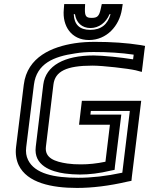

<svg xmlns="http://www.w3.org/2000/svg" viewBox="-20 -890 734 945"><path d="M682 -568 691 -643 694 -664 673 -668C604 -679 528 -684 447 -684C413 -684 379 -682 347 -677C238 -660 114 -611 97 -473L59 -166C55 -134 60 -102 72 -77C114 10 234 35 359 35C433 35 517 25 607 4L627 0L629 -20L672 -369L675 -394H650H408H383L380 -369L372 -301L369 -276H394H521L499 -94C456 -85 416 -81 379 -81C354 -81 333 -82 312 -85C250 -94 199 -112 206 -168L243 -474C251 -538 305 -567 435 -567C486 -567 608 -553 648 -544L678 -536L682 -568ZM635 -598C580 -607 485 -617 441 -617C297 -617 205 -567 193 -474L156 -168C144 -75 233 -45 299 -36C322 -33 347 -31 373 -31C419 -31 470 -37 524 -50L544 -54L546 -74L574 -301L577 -326H552H425L427 -344H619L582 -40C502 -23 431 -15 365 -15C246 -15 151 -35 118 -103C109 -122 106 -141 109 -166L147 -473C160 -578 246 -612 349 -627C378 -632 408 -634 441 -634C512 -634 577 -630 638 -621L635 -598ZM558 -870H504H481L476 -847C468 -810 459 -802 431 -802C404 -802 397 -810 398 -847L399 -870H376H322H296L294 -844C286 -762 331 -693 418 -693C505 -693 567 -762 580 -844L584 -870H558ZM524 -820C510 -770 478 -743 424 -743C371 -743 345 -770 343 -820H349C355 -779 383 -752 425 -752C467 -752 502 -779 519 -820H524Z"/></svg>

Font: Gamestation Text Outline
Style: Italic
Weight: 400
Designer: Jonas Hecksher
Foundry: Jonas Hecksher, Playtypeª, e-types AS
Version: Version 1.003